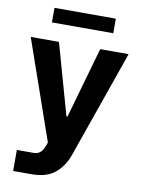

<svg xmlns="http://www.w3.org/2000/svg" viewBox="-100 -794 785 1066"><g transform="rotate(10 293.0 -261.0)"><path d="M153.8 204.5Q143.8 204.5 133.7 204.5Q123.6 204.5 113.6 204.5Q94.8 204.5 78.1 204.5Q61.4 204.5 50.1 204.5V85.9Q61.4 86.3 84.9 86.1Q108.3 85.9 126.4 85.9Q132.8 85.9 137.8 85.9Q142.8 85.9 145.6 85.9Q165.5 85.6 179.7 74.9Q193.9 64.3 203.8 38.7L212.7 15.6L17 -545.5H176.1L289.1 -144.9H294.7L408.7 -545.5H568.9L356.9 58.9Q333.8 125.4 286 165Q238.3 204.5 153.8 204.5ZM464.8 -727.3V-645.2H119V-727.3Z"/></g></svg>

Font: Inter Zeller
Style: Bold
Weight: 700
Designer: Rasmus Andersson; Joe Bland
Foundry: zeller
Version: Version 3.015;git-dec3a8cb1